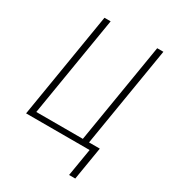

<svg xmlns="http://www.w3.org/2000/svg" viewBox="-219 -850 1038 1157"><g transform="rotate(30 300.0 -271.5)"><path d="M449 192 481 0H39L160 -735H203L88 -38H412L527 -735H570L455 -38H530L492 192Z"/></g></svg>

Font: Iosevka Aile XLt Obl
Style: Regular
Weight: 200
Italic angle: -9°
Designer: Belleve Invis
Foundry: Belleve Invis
Version: Version 31.1.0; ttfautohint (v1.8.4)